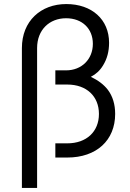

<svg xmlns="http://www.w3.org/2000/svg" viewBox="-20 -777 643 947"><path d="M163 150V-540C163 -630 224 -687 306 -687C385 -687 438 -636 438 -561C438 -485 383 -430 306 -430H253V-360H312C407 -360 468 -302 468 -215C468 -128 407 -70 312 -70H253V0H312C456 0 548 -85 548 -215C548 -262 536 -302 512 -334C492 -360 464 -381 428 -398C453 -411 473 -429 488 -454C508 -486 518 -523 518 -566C518 -681 433 -757 307 -757C181 -757 88 -673 88 -540V150Z"/></svg>

Font: Plus Jakarta Sans
Style: Regular
Weight: 400
Designer: Gumpita Rahayu
Foundry: Tokotype
Version: Version 2.071;gftools[0.9.30]